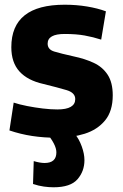

<svg xmlns="http://www.w3.org/2000/svg" viewBox="-20 -574 520 814"><path d="M20 -21 38 -139Q62 -131 95 -124.5Q128 -118 161.5 -114Q195 -110 223 -110Q299 -110 299 -154Q299 -181 262 -192Q225 -203 164 -218Q97 -233 62.5 -271Q28 -309 28 -374Q28 -554 254 -554Q304 -554 349 -546.5Q394 -539 429 -526L409 -406Q375 -417 339 -423.5Q303 -430 254 -430Q182 -430 182 -389Q182 -364 210 -355.5Q238 -347 292 -335Q340 -325 377.5 -307.5Q415 -290 436.5 -257Q458 -224 458 -170Q458 -103 425.5 -63.5Q393 -24 339 -7Q285 10 220 10Q166 10 116.5 2.5Q67 -5 20 -21ZM123 109Q150 117 169 117Q219 117 219 72Q219 55 208 34Q197 13 181 -5H298Q315 15 326.5 46.5Q338 78 338 105Q338 152 308.5 186Q279 220 207 220Q188 220 166 217Q144 214 120 206Z"/></svg>

Font: Georama
Style: Bold
Weight: 700
Designer: Jean-Baptiste Levee
Foundry: Production Type
Version: Version 1.000